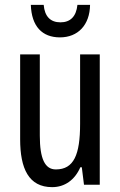

<svg xmlns="http://www.w3.org/2000/svg" viewBox="-20 -827 496 791"><path d="M351 -807H299C294 -758 269 -735 229 -735C188 -735 164 -759 160 -807H107C110 -718 154 -673 227 -673C301 -673 350 -724 351 -807ZM391 -603H310V-317C310 -189 284 -129 210 -129C165 -129 144 -173 144 -268V-603H63V-253C63 -133 98 -56 195 -56C246 -56 288 -85 311 -138H317L326 -66H391Z"/></svg>

Font: Noto Sans Malayalam UI ExtraCondensed
Style: Regular
Weight: 400
Width: 2
Designer: Jelle Bosma - Monotype Design Team
Foundry: Monotype Imaging Inc.
Version: Version 2.104